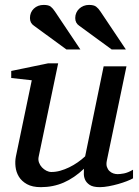

<svg xmlns="http://www.w3.org/2000/svg" viewBox="-20 -753 567 785"><path d="M523.9 -23.9Q514.6 -18.6 498.3 -12.2Q481.9 -5.9 462.9 -0.5Q443.8 4.9 424.1 8.5Q404.3 12.2 388.2 12.2Q359.9 12.2 346.2 2.7Q332.5 -6.8 327.4 -19.3Q322.3 -31.7 322.8 -44.4Q323.2 -57.1 323.2 -63Q283.7 -25.4 240.5 -6.6Q197.3 12.2 147 12.2Q112.3 12.2 90.3 0Q68.4 -12.2 57.1 -30.8Q45.9 -49.3 43.5 -71.3Q41 -93.3 44.9 -112.8L109.9 -424.8L25.9 -434.1V-462.9L176.8 -494.1H217.8L138.2 -112.8Q135.3 -100.1 139.4 -88.6Q143.6 -77.1 151.6 -68.6Q159.7 -60.1 169.9 -54.9Q180.2 -49.8 189.9 -49.8Q208 -49.8 226.3 -54.9Q244.6 -60.1 262.7 -68.8Q280.8 -77.6 297.4 -89.1Q314 -100.6 328.1 -113.8L403.8 -481.9H497.1L417 -97.2Q413.6 -81.5 417 -71Q420.4 -60.5 427.5 -53.7Q434.6 -46.9 443.6 -43.9Q452.6 -41 460.9 -41Q470.7 -41 486.8 -43.9Q502.9 -46.9 523.9 -59.1ZM251.5 -550.8 118.7 -647.9Q102.5 -658.7 102.5 -679.2Q102.5 -702.6 118.4 -717.8Q134.3 -732.9 158.7 -732.9Q178.7 -732.9 187.5 -725.8Q196.3 -718.8 204.6 -706.1L308.6 -550.8ZM436.5 -550.8 303.7 -647.9Q287.6 -658.7 287.6 -679.2Q287.6 -690.9 292 -700.7Q296.4 -710.4 304 -717.5Q311.5 -724.6 321.8 -728.8Q332 -732.9 343.8 -732.9Q363.8 -732.9 373 -725.8Q382.3 -718.8 390.6 -706.1L494.6 -550.8Z"/></svg>

Font: Charis SIL Phon
Style: Italic
Weight: 400
Italic angle: -11°
Foundry: SIL International
Version: Version 5.000